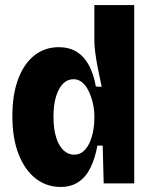

<svg xmlns="http://www.w3.org/2000/svg" viewBox="-20 -727 603 761"><path d="M220 14Q165 14 122 -19Q79 -52 54 -115Q29 -178 29 -267Q29 -352 52 -413.5Q75 -475 116.5 -507.5Q158 -540 213 -540Q253 -540 282.5 -522.5Q312 -505 331.5 -470Q351 -435 360 -384L383 -383Q374 -424 367.5 -458Q361 -492 357.5 -519Q354 -546 354 -565V-707H512V-256V0H391L387 -150H366Q357 -100 339 -63Q321 -26 291.5 -6Q262 14 220 14ZM274 -114Q297 -114 312.5 -129Q328 -144 337 -166Q346 -188 350 -212Q354 -236 354 -255V-272Q354 -285 351 -303.5Q348 -322 341.5 -341.5Q335 -361 325.5 -377Q316 -393 302.5 -403Q289 -413 271 -413Q248 -413 230.5 -396Q213 -379 202.5 -346Q192 -313 192 -264Q192 -216 202.5 -182.5Q213 -149 231.5 -131.5Q250 -114 274 -114Z"/></svg>

Font: Bricolage Grotesque 24pt SemiCondensed ExtraBold
Style: Regular
Weight: 800
Width: 4
Designer: Mathieu Triay
Foundry: Atelier Triay
Version: Version 1.001;gftools[0.9.33.dev8+g029e19f]